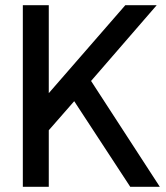

<svg xmlns="http://www.w3.org/2000/svg" viewBox="-20 -720 640 740"><path d="M168 -700H68V0H168V-218L266 -330L482 0H596L331 -408L584 -700H463L168 -361Z"/></svg>

Font: CommitMono
Style: 500Regular
Weight: 500
Monospace: yes
Designer: Eigil Nikolajsen
Foundry: Eigil Nikolajsen
Version: Version 1.143